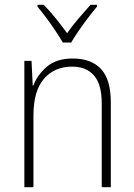

<svg xmlns="http://www.w3.org/2000/svg" viewBox="-20 -850 562 804"><path d="M285 -605Q362 -605 403 -561Q444 -517 444 -422V-66H406V-417Q406 -497 373.5 -534Q341 -571 282 -571Q208 -571 164 -520Q120 -469 120 -366V-66H82V-595H112L117 -492H120Q136 -536 176 -570.5Q216 -605 285 -605ZM243 -672Q230 -694 211.5 -722Q193 -750 173 -776.5Q153 -803 137 -822V-830H163Q188 -805 214 -772.5Q240 -740 261 -711Q282 -741 307.5 -771Q333 -801 359 -830H386V-822Q369 -802 348.5 -775Q328 -748 309.5 -721Q291 -694 278 -672Z"/></svg>

Font: Noto Sans Malayalam UI SemiCondensed ExtraLight
Style: Regular
Weight: 200
Width: 4
Designer: Jelle Bosma - Monotype Design Team
Foundry: Monotype Imaging Inc.
Version: Version 2.104; ttfautohint (v1.8.4.7-5d5b)